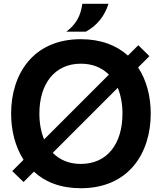

<svg xmlns="http://www.w3.org/2000/svg" viewBox="-20 -985 860 1019"><path d="M409 14C662 14 780 -171 780 -382C780 -473 758 -559 713 -627L773 -687L714 -745L659 -690C599 -744 516 -777 409 -777C157 -777 39 -593 39 -382C39 -291 61 -206 105 -137L45 -77L105 -19L160 -74C219 -19 302 14 409 14ZM189 -382C189 -540 270 -647 409 -647C471 -647 521 -626 558 -589L214 -245C198 -284 189 -330 189 -382ZM260 -174 605 -519C621 -480 630 -434 630 -382C630 -223 550 -115 409 -115C347 -115 297 -136 260 -174ZM332 -817H436C497 -851 535 -900 556 -965H417C408 -900 384 -856 332 -817Z"/></svg>

Font: Swile Sans
Style: Bold
Weight: 700
Designer: Lord
Foundry: Lord
Version: Version 1.477;FEAKit 1.0